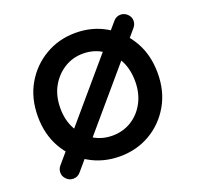

<svg xmlns="http://www.w3.org/2000/svg" viewBox="-106 -658 821 801"><g transform="rotate(-20 305.0 -257.0)"><path d="M89 31Q71 31 58.5 18Q46 5 46 -11Q46 -28 57 -40L475 -530Q488 -545 507 -545Q524 -545 537 -532.5Q550 -520 550 -503Q550 -487 539 -474L122 15Q109 31 89 31ZM570 -263Q570 -183 534.5 -121.5Q499 -60 439 -25Q379 10 304 10Q230 10 169.5 -25Q109 -60 73.5 -121.5Q38 -183 38 -263Q38 -344 73.5 -405.5Q109 -467 169.5 -502.5Q230 -538 304 -538Q379 -538 439 -502.5Q499 -467 534.5 -405.5Q570 -344 570 -263ZM470 -263Q470 -318 448 -358.5Q426 -399 388.5 -422.5Q351 -446 304 -446Q258 -446 220.5 -422.5Q183 -399 160.5 -358.5Q138 -318 138 -263Q138 -210 160.5 -169Q183 -128 220.5 -105Q258 -82 304 -82Q351 -82 388.5 -105Q426 -128 448 -169Q470 -210 470 -263Z"/></g></svg>

Font: Quicksand Light SemiBold
Style: Regular
Weight: 600
Version: Version 3.004